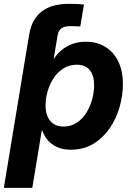

<svg xmlns="http://www.w3.org/2000/svg" viewBox="-41 -750 673 975"><path d="M82.5 -425.3 99.6 -529.3 107.4 -575.2Q120.1 -652.3 170.4 -691.4Q220.7 -730.5 308.1 -730.5Q332 -730.5 351.8 -729.5Q371.6 -728.5 385.3 -727.1L366.7 -615.7Q356.9 -616.2 342.8 -616.7Q328.6 -617.2 314.9 -617.2Q286.1 -617.2 271 -606.4Q255.9 -595.7 252 -572.3L244.6 -529.3L227.5 -425.3ZM-21.5 204.1 99.6 -529.3H242.7L229.5 -449.7H231.4Q248.5 -476.1 272.2 -495.8Q295.9 -515.6 326.7 -526.9Q357.4 -538.1 394.5 -538.1Q450.7 -538.1 493.2 -512.5Q535.6 -486.8 559.3 -438.7Q583 -390.6 583 -323.2Q583 -264.2 565.9 -205.1Q548.8 -146 515.1 -97.4Q481.4 -48.8 432.4 -19.3Q383.3 10.3 318.4 10.3Q277.8 10.3 248.8 -3.2Q219.7 -16.6 201.4 -38.3Q183.1 -60.1 174.3 -86.4H170.9L123 204.1ZM281.2 -107.4Q320.3 -107.4 349.4 -127Q378.4 -146.5 397.9 -178Q417.5 -209.5 427.2 -246.3Q437 -283.2 437 -317.9Q437 -366.7 414.6 -394Q392.1 -421.4 349.1 -421.4Q311 -421.4 281.5 -402.8Q252 -384.3 231.7 -353.8Q211.4 -323.2 200.9 -286.6Q190.4 -250 190.4 -214.4Q190.4 -164.6 214.1 -136Q237.8 -107.4 281.2 -107.4Z"/></svg>

Font: Inter 24pt
Style: Bold Italic
Weight: 700
Italic angle: -9.3988°
Version: Version 4.001;git-66647c0bb